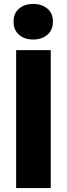

<svg xmlns="http://www.w3.org/2000/svg" viewBox="-20 -956 340 976"><path d="M238 -701H62V0H238ZM49 -846Q49 -803 77 -779Q105 -755 149 -755Q192 -755 220.5 -779Q249 -803 249 -846Q249 -889 220.5 -912.5Q192 -936 149 -936Q105 -936 77 -912.5Q49 -889 49 -846Z"/></svg>

Font: Geom ExtraBold
Style: Bold
Weight: 800
Version: Version 1.102